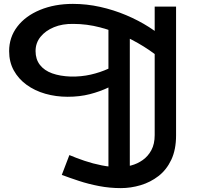

<svg xmlns="http://www.w3.org/2000/svg" viewBox="-20 -720 1044 988"><path d="M602 248Q545 248 490 237.5Q435 227 386.5 211Q338 195 298 180L337 78Q372 93 415 107.5Q458 122 503.5 131Q549 140 592 140Q622 140 654.5 131.5Q687 123 714.5 103.5Q742 84 759 52.5Q776 21 776 -25V-686H886V-23Q886 50 861.5 102Q837 154 795.5 186Q754 218 703.5 233Q653 248 602 248ZM538 202V-647L648 -561V199ZM328 -222Q268 -222 213.5 -237.5Q159 -253 117 -283.5Q75 -314 51 -357.5Q27 -401 27 -457Q27 -528 69 -583Q111 -638 186 -669Q261 -700 355 -700Q426 -700 495.5 -684.5Q565 -669 629 -642Q693 -615 747 -580.5Q801 -546 841 -507V-387Q801 -426 746.5 -463Q692 -500 628 -530.5Q564 -561 495.5 -579Q427 -597 357 -597Q301 -598 257.5 -580Q214 -562 188.5 -530.5Q163 -499 163 -457Q163 -415 185.5 -386Q208 -357 248.5 -342.5Q289 -328 344 -326Q398 -325 446.5 -336Q495 -347 539 -367Q583 -387 621 -412V-316Q584 -292 539.5 -270.5Q495 -249 442.5 -235.5Q390 -222 328 -222Z"/></svg>

Font: BioRhyme SemiExpanded SemiBold
Style: Regular
Weight: 600
Width: 6
Designer: Aoife Mooney
Foundry: Aoife Mooney Type
Version: Version 1.600;gftools[0.9.33]